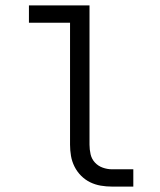

<svg xmlns="http://www.w3.org/2000/svg" viewBox="-20 -690 590 710"><path d="M473 0H394Q373 0 352.5 -3.5Q332 -7 313.5 -16Q295 -25 280 -40Q265 -55 255.5 -74Q246 -93 242.5 -113.5Q239 -134 239 -155V-606H87V-670H311V-155Q311 -137 315 -119.5Q319 -102 331 -89Q343 -76 360 -70Q377 -64 394 -64H473Z"/></svg>

Font: Lode
Style: Regular
Weight: 400
Monospace: yes
Designer: Belleve Invis
Foundry: Belleve Invis
Version: Version 29.2.0; ttfautohint (v1.8.3)